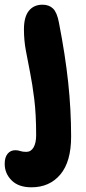

<svg xmlns="http://www.w3.org/2000/svg" viewBox="-55 -538 367 818"><path d="M79 260Q24 260 -5.5 230.5Q-35 201 -35 160Q-35 132 -22.5 117Q-10 102 10 102Q22 102 31.5 105.5Q41 109 57 109Q77 109 88 90Q99 71 99 38Q99 -51 91 -115.5Q83 -180 73 -230Q63 -280 55 -323.5Q47 -367 47 -413Q47 -466 68 -492Q89 -518 126 -518Q154 -518 171 -501.5Q188 -485 196 -442Q223 -304 235.5 -187Q248 -70 248 44Q248 151 202 205.5Q156 260 79 260Z"/></svg>

Font: Shantell Sans Normal
Style: Bold
Weight: 700
Designer: Stephen Nixon, Anya Danilova, Shantell Martin
Foundry: Arrow Type
Version: Version 1.009;[a7da0bfa3]